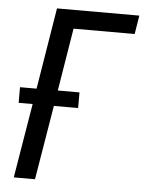

<svg xmlns="http://www.w3.org/2000/svg" viewBox="-53 -778 616 820"><g transform="rotate(5 255.5 -367.5)"><path d="M37 0 90 -319H30V-386H101L158 -735H511L498 -655H236L192 -386H285V-319H181L128 0Z"/></g></svg>

Font: Iosevka Medium Oblique
Style: Regular
Weight: 500
Italic angle: -9°
Monospace: yes
Designer: Belleve Invis
Foundry: Belleve Invis
Version: Version 32.5.0; ttfautohint (v1.8.4)